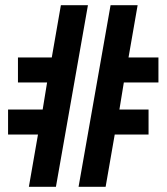

<svg xmlns="http://www.w3.org/2000/svg" viewBox="-20 -718 640 738"><path d="M126 -201H11V-297H144L161 -401H49V-497H179L214 -698H318L195 0H91ZM405 -698H509L474 -497H589V-401H456L439 -297H551V-201H421L386 0H282Z"/></svg>

Font: IBM Plex Mono SmBld
Style: Regular
Weight: 600
Monospace: yes
Designer: Mike Abbink, Paul van der Laan, Pieter van Rosmalen
Foundry: Bold Monday
Version: Version 2.3